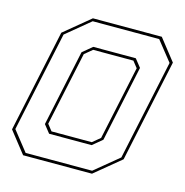

<svg xmlns="http://www.w3.org/2000/svg" viewBox="-104 -797 861 894"><g transform="rotate(15 326.5 -350.0)"><path d="M86 0 5 -103 110 -597 235 -700H567L648 -597L543 -103L418 0ZM185 -141.5H379L416 -172L492 -528L468 -558.5H274L237 -528L161 -172ZM94.5 -13.5H415L530.5 -108.5L633.5 -591.5L558 -686.5H237.5L122.5 -591.5L19.5 -108.5ZM177 -128 146.5 -166.5 224.5 -533.5 271 -572H476L506.5 -533.5L428.5 -166.5L382 -128Z"/></g></svg>

Font: Tourney Thin
Style: Italic
Weight: 100
Italic angle: -12°
Designer: Tyler Finck
Foundry: Etcetera Type Co
Version: Version 1.015